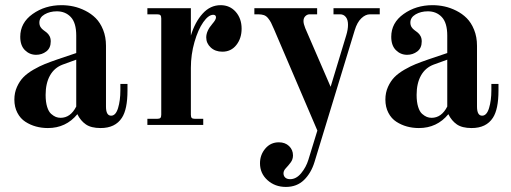

<svg xmlns="http://www.w3.org/2000/svg" viewBox="-20 -488 1997 750"><path d="M277.8 -254.9 225.1 -235.8Q192.4 -223.6 175.3 -193.1Q158.2 -162.6 158.2 -117.2Q158.2 -89.8 164.1 -70.8Q169.9 -51.8 179.7 -43.2Q189.5 -34.7 198.2 -31.2Q207 -27.8 216.8 -27.8Q255.4 -27.8 277.8 -71.8ZM478 -160.2V-134.8Q478 -61 456.1 -27.8Q430.2 12.2 373 12.2Q335.9 12.2 315.2 -2.2Q294.4 -16.6 282.2 -42Q237.8 12.2 167 12.2Q142.6 12.2 120.4 6.1Q98.1 0 78.9 -12.5Q59.6 -24.9 47.9 -47.4Q36.1 -69.8 36.1 -99.1Q36.1 -126 46.4 -148.7Q56.6 -171.4 71.8 -186.8Q86.9 -202.1 111.1 -216.1Q135.3 -230 155.5 -238Q175.8 -246.1 204.1 -255.9L277.8 -280.8V-349.1Q277.8 -398.9 256.6 -421.4Q235.4 -443.8 202.1 -443.8Q174.8 -443.8 154.3 -431.9Q133.8 -419.9 133.8 -399.9Q133.8 -389.6 138.4 -382.3Q143.1 -375 149.7 -370.4Q156.2 -365.7 162.6 -360.6Q168.9 -355.5 173.6 -346.9Q178.2 -338.4 178.2 -326.2Q178.2 -300.3 160.9 -287.1Q143.6 -273.9 121.1 -273.9Q95.7 -273.9 77.4 -292Q59.1 -310.1 59.1 -344.2Q59.1 -398.9 107.4 -433.3Q155.8 -467.8 220.2 -467.8Q243.7 -467.8 266.6 -462.9Q289.6 -458 313 -446.3Q336.4 -434.6 354 -417Q371.6 -399.4 382.8 -371.6Q394 -343.8 394 -309.1V-71.8Q394 -36.1 414.1 -36.1Q432.1 -36.1 441.2 -65.9Q450.2 -95.7 450.2 -134.8V-160.2Z M555.7 0V-23.9H593.8Q603 -23.9 606.4 -27.3Q609.9 -30.8 609.9 -40V-416Q609.9 -425.3 606.4 -428.7Q603 -432.1 593.8 -432.1H555.7V-456.1H725.6V-349.1Q741.7 -401.9 771.5 -434.8Q801.3 -467.8 841.8 -467.8Q877.9 -467.8 900.9 -441.7Q923.8 -415.5 923.8 -376Q923.8 -338.4 903.3 -312.3Q882.8 -286.1 848.6 -286.1Q820.8 -286.1 803.2 -302.5Q785.6 -318.8 785.6 -341.8Q785.6 -367.2 809.6 -395Q823.7 -411.1 823.7 -419.9Q823.7 -430.2 813 -430.2Q794.4 -430.2 774.2 -401.6Q753.9 -373 739.7 -324Q725.6 -274.9 725.6 -223.1V-40Q725.6 -30.8 729 -27.3Q732.4 -23.9 741.7 -23.9H773.9V0Z M973.6 -432.1V-456.1H1218.8V-432.1H1189.5Q1180.2 -432.1 1172.9 -425Q1165.5 -418 1165.5 -405.8Q1165.5 -395 1172.4 -377.9L1271.5 -148.9L1332.5 -350.1Q1339.4 -372.6 1339.4 -391.1Q1339.4 -411.1 1330.8 -421.6Q1322.3 -432.1 1308.6 -432.1H1282.7V-456.1H1463.4V-432.1H1425.3Q1407.7 -432.1 1391.4 -416.5Q1375 -400.9 1365.7 -370.1L1208.5 145Q1195.3 188 1167.5 215.1Q1139.6 242.2 1096.7 242.2Q1054.2 242.2 1024.9 215.8Q995.6 189.5 995.6 149.9Q995.6 116.7 1016.4 92.3Q1037.1 67.9 1069.3 67.9Q1093.8 67.9 1109.1 82.5Q1124.5 97.2 1124.5 119.1Q1124.5 134.8 1115.2 147Q1106 159.2 1096.7 168.9Q1087.4 178.7 1087.4 189Q1087.4 199.2 1094.2 205.6Q1101.1 211.9 1113.3 211.9Q1137.2 211.9 1156.5 188.5Q1175.8 165 1184.6 136.2L1219.7 22L1050.3 -374Q1043 -391.1 1038.6 -399.7Q1034.2 -408.2 1027.1 -417Q1020 -425.8 1010.7 -429Q1001.5 -432.1 988.3 -432.1Z M1727.1 -254.9 1674.3 -235.8Q1641.6 -223.6 1624.5 -193.1Q1607.4 -162.6 1607.4 -117.2Q1607.4 -89.8 1613.3 -70.8Q1619.1 -51.8 1628.9 -43.2Q1638.7 -34.7 1647.5 -31.2Q1656.2 -27.8 1666 -27.8Q1704.6 -27.8 1727.1 -71.8ZM1927.2 -160.2V-134.8Q1927.2 -61 1905.3 -27.8Q1879.4 12.2 1822.3 12.2Q1785.2 12.2 1764.4 -2.2Q1743.7 -16.6 1731.4 -42Q1687 12.2 1616.2 12.2Q1591.8 12.2 1569.6 6.1Q1547.4 0 1528.1 -12.5Q1508.8 -24.9 1497.1 -47.4Q1485.4 -69.8 1485.4 -99.1Q1485.4 -126 1495.6 -148.7Q1505.9 -171.4 1521 -186.8Q1536.1 -202.1 1560.3 -216.1Q1584.5 -230 1604.7 -238Q1625 -246.1 1653.3 -255.9L1727.1 -280.8V-349.1Q1727.1 -398.9 1705.8 -421.4Q1684.6 -443.8 1651.4 -443.8Q1624 -443.8 1603.5 -431.9Q1583 -419.9 1583 -399.9Q1583 -389.6 1587.6 -382.3Q1592.3 -375 1598.9 -370.4Q1605.5 -365.7 1611.8 -360.6Q1618.2 -355.5 1622.8 -346.9Q1627.4 -338.4 1627.4 -326.2Q1627.4 -300.3 1610.1 -287.1Q1592.8 -273.9 1570.3 -273.9Q1544.9 -273.9 1526.6 -292Q1508.3 -310.1 1508.3 -344.2Q1508.3 -398.9 1556.6 -433.3Q1605 -467.8 1669.4 -467.8Q1692.9 -467.8 1715.8 -462.9Q1738.8 -458 1762.2 -446.3Q1785.6 -434.6 1803.2 -417Q1820.8 -399.4 1832 -371.6Q1843.3 -343.8 1843.3 -309.1V-71.8Q1843.3 -36.1 1863.3 -36.1Q1881.3 -36.1 1890.4 -65.9Q1899.4 -95.7 1899.4 -134.8V-160.2Z"/></svg>

Font: Flanker Steampunk
Style: Bold
Weight: 700
Designer: Alexey Kryukov, Leonardo Di Lena
Foundry: Alexey Kryukov, Leonardo Di Lena
Version: 1.210